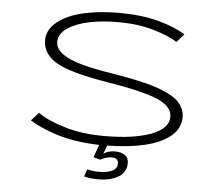

<svg xmlns="http://www.w3.org/2000/svg" viewBox="-59 -772 1168 1033"><g transform="rotate(5 525.0 -255.0)"><path d="M510 90 473.5 79.5 497.5 11Q430 9.5 367.8 -0.5Q305.5 -10.5 258.8 -26.2Q212 -42 179.2 -57Q146.5 -72 120.5 -88.5L160.5 -133Q208.5 -97 303.8 -68Q399 -39 519 -39Q679 -39 772.5 -74.2Q866 -109.5 866 -172.5Q866 -197.5 850.8 -217.2Q835.5 -237 808.8 -252.2Q782 -267.5 735.8 -281.2Q689.5 -295 638 -305.8Q586.5 -316.5 511.5 -329Q441.5 -340.5 391.8 -351.8Q342 -363 295.2 -379.2Q248.5 -395.5 220.2 -415Q192 -434.5 175.2 -462Q158.5 -489.5 158.5 -524Q158.5 -582.5 211.2 -624.5Q264 -666.5 349.2 -686.2Q434.5 -706 542.5 -706Q664 -706 755.2 -681.5Q846.5 -657 902.5 -621L863.5 -577Q813.5 -608.5 731 -632.2Q648.5 -656 540.5 -656Q458 -656 387.8 -641.8Q317.5 -627.5 271 -596.8Q224.5 -566 224.5 -523.5Q224.5 -503.5 234.5 -486.8Q244.5 -470 264.2 -456.2Q284 -442.5 309.5 -431.5Q335 -420.5 370.8 -411Q406.5 -401.5 443.2 -394Q480 -386.5 527 -379Q582.5 -370 625.2 -361.8Q668 -353.5 711.8 -342.8Q755.5 -332 787.5 -320.5Q819.5 -309 848 -294Q876.5 -279 894 -262Q911.5 -245 921.8 -223.2Q932 -201.5 932 -176Q932 -116.5 882.5 -74.8Q833 -33 746.5 -12Q660 9 541.5 11L523.5 56Q550 38.5 587 38.5Q617.5 38.5 638.5 52.2Q659.5 66 659.5 95Q659.5 145.5 616.2 170.8Q573 196 506.5 196Q466 196 431.5 187L445.5 147.5Q477 155.5 509.5 155.5Q553 155.5 580 142.5Q607 129.5 607 103Q607 72 570 72Q555 72 537.5 77.5Q520 83 510 90Z"/></g></svg>

Font: League Mono Extended UltraLight
Style: Regular
Weight: 200
Width: 9
Designer: Tyler Finck
Foundry: The League of Moveable Type / Tyler Finck
Version: Version 2.210